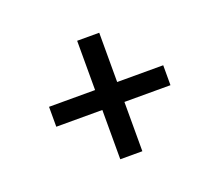

<svg xmlns="http://www.w3.org/2000/svg" viewBox="-83 -675 766 670"><g transform="rotate(-20 300.0 -340.0)"><path d="M259 -120V-303H88V-377H259V-560H341V-377H512V-303H341V-120Z"/></g></svg>

Font: R Plex Mono
Style: Regular
Weight: 400
Monospace: yes
Designer: Belleve Invis
Foundry: Belleve Invis
Version: Version 31.8.0